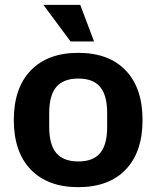

<svg xmlns="http://www.w3.org/2000/svg" viewBox="-20 -762 646 792"><path d="M37 -267Q37 -399 107 -471.5Q177 -544 303 -544Q429 -544 498.5 -471.5Q568 -399 568 -267Q568 -135 498.5 -62.5Q429 10 303 10Q177 10 107 -62.5Q37 -135 37 -267ZM303 -96Q364 -96 393 -130.5Q422 -165 422 -238V-296Q422 -369 393 -403.5Q364 -438 303 -438Q242 -438 212.5 -403.5Q183 -369 183 -296V-238Q183 -165 212.5 -130.5Q242 -96 303 -96ZM159 -742H311L368 -591H271Z"/></svg>

Font: Mozilla Text BETA
Style: Bold
Weight: 700
Designer: Studio DRAMA
Foundry: Studio DRAMA
Version: Version 0.100